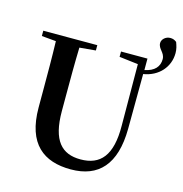

<svg xmlns="http://www.w3.org/2000/svg" viewBox="-129 -1013 1096 1150"><g transform="rotate(15 419.5 -438.5)"><path d="M271 -305V-401C271 -501 271 -601 274 -699L374 -708V-741H39V-708L128 -700C131 -600 131 -499 131 -401V-290C131 -63 245 19 412 19C584 19 680 -83 682 -304L684 -645C778 -660 839 -730 839 -816C839 -842 833 -860 825 -882C812 -892 801 -896 786 -896C757 -896 734 -874 734 -851C734 -814 774 -802 774 -761C774 -715 746 -682 685 -670V-741H521V-708L638 -694L640 -313C642 -128 576 -54 453 -54C337 -54 271 -121 271 -305Z"/></g></svg>

Font: Noto Serif CJK HK
Style: Bold
Weight: 700
Designer: Ryoko NISHIZUKA 西塚涼子 (kana & ideographs); Frank Grießhammer (Latin, Greek & Cyrillic); Wenlong ZHANG 张文龙 (bopomofo); San
Foundry: Adobe
Version: Version 2.001;hotconv 1.1.0;makeotfexe 2.6.0